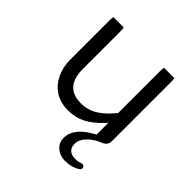

<svg xmlns="http://www.w3.org/2000/svg" viewBox="-181 -624 956 956"><g transform="rotate(45 297.5 -145.5)"><path d="M80.6 -484.4Q78.1 -478 78.1 -459V-181.6Q78.1 -129.4 99.1 -86.9Q119.6 -44.9 156.7 -20.5Q196.3 3.9 248.3 3.9Q300.3 3.9 341.8 -17.6Q383.3 -39.6 422.9 -82L434.6 -94.7V-11.7L431.2 -9.8Q330.1 43.9 330.1 116.2Q330.1 149.4 354.5 170.4Q379.4 192.4 415 192.4Q462.9 192.4 496.1 170.4Q501 166.5 502.4 163.3Q503.9 160.2 503.9 157.2Q503.9 150.4 499.5 146Q495.1 141.6 488.8 141.6L483.9 142.6Q462.9 149.4 447.3 149.4Q431.6 149.4 420.9 146Q410.2 142.6 402.8 135.3Q389.6 122.1 389.6 97.7Q389.6 67.4 419.4 37.6Q443.8 13.2 481.9 -1.5Q495.6 -6.8 503.9 -17.1Q511.7 -26.9 511.7 -39.1V-459Q511.7 -478 509.3 -484.4H437Q434.6 -478 434.6 -459V-163.6Q418.5 -144 404.3 -129.4Q380.4 -106 356.4 -90.8Q317.4 -66.4 268.6 -66.4Q200.2 -66.4 172.9 -113.3Q155.3 -143.1 155.3 -191.4V-459Q155.3 -478 152.8 -484.4Z"/></g></svg>

Font: YuPearl-Light
Style: Light
Weight: 300
Designer: Max Yao
Foundry: Max-Everyday
Version: Version 1.011; ttfautohint (v1.8.3)